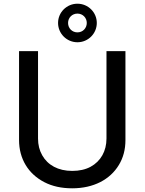

<svg xmlns="http://www.w3.org/2000/svg" viewBox="-20 -1003 779 1035"><path d="M554 -256C554 -188.9 523.4 -133.9 468.4 -104C440.7 -89.1 407.7 -81.7 369.3 -81.7C293 -81.7 237.2 -113.3 207.4 -166.2C192.5 -192.5 185 -222.3 185 -256V-727.3H82.7V-247.9C82.7 -147 132.5 -65.7 218.4 -21.3C261.4 1.1 311.4 12.1 369.3 12.1C484.7 12.1 573.2 -35.2 620.7 -113.6C644.5 -152.7 656.2 -197.4 656.2 -247.9V-727.3H554ZM397.4 -775.2C455.3 -775.2 501.8 -822.1 501.8 -879.3C501.8 -936.4 455.3 -983 397.4 -983C339.5 -983 293 -936.4 293 -879.3C293 -822.1 339.5 -775.2 397.4 -775.2ZM397.4 -828.5C368.6 -828.5 346.9 -850.9 346.9 -879.3C346.9 -907.3 368.6 -929.7 397.4 -929.7C426.1 -929.7 447.8 -907.3 447.8 -879.3C447.8 -850.9 426.1 -828.5 397.4 -828.5Z"/></svg>

Font: Inter 465
Style: Regular
Weight: 400
Designer: Rasmus Andersson
Foundry: rsms
Version: Version 3.019;Glyphs 3.1.2 (3151)